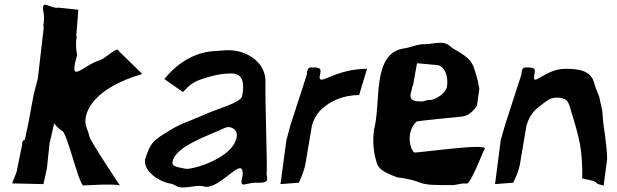

<svg xmlns="http://www.w3.org/2000/svg" viewBox="-20 -798 2654 826"><path d="M32 -9 167 -6 182 -75 193 -180 213 -267C218 -259 240 -238 248 -234C269 -225 313 -26 337 0C337 0 475 -9 496 0C496 0 368 -191 365 -210C359 -240 344 -254 348 -288C353 -325 385 -418 592 -480L512 -558C506 -564 494 -574 486 -585C469 -585 432 -545 405 -537C337 -517 272 -428 312 -561C308 -582 304 -609 310 -636C311 -640 310 -639 308 -642L317 -756L234 -765C194 -758 153 -811 168 -741C170 -728 170 -712 167 -693C166 -686 168 -684 168 -678L143 -462L124 -387L103 -273L87 -198C82 -193 77 -194 76 -186L75 -174L51 -57Z M604 -112C597 -60 665 -16 714 -8C735 -5 740 12 776 8C799 8 832 -3 856 4C923 23 1024 -130 1024 -52C1026 -37 1010 -7 1026 -4C1035 -4 1052 -10 1075 -12C1091 -13 1131 -7 1129 -28C1131 -41 1126 -43 1127 -48C1131 -77 1120 -359 1122 -446C1124 -532 1039 -582 964 -582C946 -582 917 -579 899 -578C806 -572 733 -515 687 -458L767 -402C799 -435 809 -450 897 -472C927 -480 953 -482 978 -482C1023 -481 1033 -443 1022 -386C1016 -355 925 -335 848 -300C797 -277 755 -266 705 -234C637 -191 629 -188 604 -112ZM722 -100C731 -167 868 -211 948 -248C972 -259 1000 -241 999 -216C993 -119 804 -66 778 -72C754 -78 719 -79 722 -100Z M1187 -6 1266 -12C1270 -22 1280 -43 1283 -54C1283 -54 1293 -82 1294 -93C1309 -186 1305 -153 1322 -258C1335 -301 1353 -322 1384 -345C1403 -359 1451 -389 1525 -389L1559 -502C1407 -502 1340 -411 1358 -483C1364 -508 1347 -508 1319 -508C1310 -508 1303 -504 1301 -487L1300 -477L1229 -258L1212 -194L1188 -15C1187 -12 1186 -9 1187 -6Z M1589 -239C1582 -184 1588 -141 1599 -104C1607 -63 1652 -50 1689 -35C1715 -32 1756 -25 1782 -14C1814 0 1864 -2 1912 -2C1942 2 1958 -12 1988 -8C2005 -6 2058 -147 2065 -157C2086 -185 1765 -138 1761 -142C1737 -169 1732 -238 1772 -275C1775 -278 1924 -292 1963 -296C1995 -299 2016 -319 2032 -344L2042 -416C2037 -452 2027 -482 2018 -509C2002 -552 1966 -566 1924 -593C1912 -604 1897 -615 1873 -614C1851 -614 1824 -607 1809 -608C1778 -609 1747 -594 1720 -590C1578 -571 1621 -361 1589 -239ZM1746 -392C1747 -398 1752 -412 1753 -422C1754 -428 1754 -426 1757 -431L1774 -526L1861 -518C1891 -514 1910 -475 1903 -425C1899 -398 1853 -367 1829 -368C1812 -369 1806 -359 1787 -362C1764 -362 1743 -366 1746 -392Z M2110 -6 2188 -12C2192 -22 2203 -43 2206 -54C2206 -54 2216 -82 2217 -93C2232 -186 2228 -153 2245 -258C2258 -301 2276 -322 2307 -345C2326 -358 2341 -378 2375 -378C2415 -378 2424 -364 2432 -336C2474 -201 2486 -156 2485 -30C2498 -27 2536 -22 2545 -12C2551 -5 2563 -3 2577 0L2592 -114C2592 -162 2576 -264 2576 -264L2571 -321L2558 -381C2558 -381 2538 -431 2538 -435C2525 -495 2471 -502 2412 -502C2320 -502 2264 -411 2280 -483C2286 -508 2270 -508 2242 -508C2233 -508 2226 -504 2224 -487L2223 -477L2152 -258L2134 -194L2111 -15C2110 -12 2109 -9 2110 -6Z"/></svg>

Font: Yuck
Style: It
Weight: 400
Version: Version Bleh